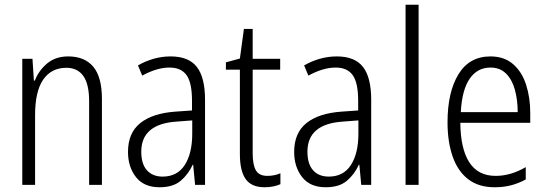

<svg xmlns="http://www.w3.org/2000/svg" viewBox="-20 -780 2304 810"><path d="M268 -542Q337 -542 373.5 -498.5Q410 -455 410 -363V0H356V-353Q356 -425 331.5 -459.5Q307 -494 260 -494Q197 -494 162.5 -444.5Q128 -395 128 -294V0H74V-532H117L123 -440H127Q143 -482 178.5 -512Q214 -542 268 -542Z M700 -542Q776 -542 810.5 -497.5Q845 -453 845 -359V0H803L795 -85H793Q774 -44 742 -17Q710 10 653 10Q587 10 553.5 -33Q520 -76 520 -139Q520 -219 571.5 -260.5Q623 -302 719 -309L790 -314V-355Q790 -431 767 -463Q744 -495 695 -495Q642 -495 580 -461L562 -504Q593 -522 628 -532Q663 -542 700 -542ZM725 -267Q576 -257 576 -140Q576 -88 600 -61.5Q624 -35 666 -35Q728 -35 759.5 -84Q791 -133 791 -216V-272Z M1108 -38Q1123 -38 1137.5 -41Q1152 -44 1163 -49V-3Q1150 3 1133 6.5Q1116 10 1096 10Q1041 10 1016.5 -24.5Q992 -59 992 -130V-486H933V-517L992 -533L1009 -658H1046V-532H1162V-486H1046V-133Q1046 -85 1059.5 -61.5Q1073 -38 1108 -38Z M1401 -542Q1477 -542 1511.5 -497.5Q1546 -453 1546 -359V0H1504L1496 -85H1494Q1475 -44 1443 -17Q1411 10 1354 10Q1288 10 1254.5 -33Q1221 -76 1221 -139Q1221 -219 1272.5 -260.5Q1324 -302 1420 -309L1491 -314V-355Q1491 -431 1468 -463Q1445 -495 1396 -495Q1343 -495 1281 -461L1263 -504Q1294 -522 1329 -532Q1364 -542 1401 -542ZM1426 -267Q1277 -257 1277 -140Q1277 -88 1301 -61.5Q1325 -35 1367 -35Q1429 -35 1460.5 -84Q1492 -133 1492 -216V-272Z M1746 0H1691V-760H1746Z M2049 -542Q2107 -542 2144.5 -509.5Q2182 -477 2199.5 -422.5Q2217 -368 2217 -303V-262H1922Q1923 -152 1960 -95Q1997 -38 2071 -38Q2135 -38 2198 -75V-23Q2169 -7 2137 1.5Q2105 10 2067 10Q1999 10 1955 -24Q1911 -58 1889.5 -120Q1868 -182 1868 -264Q1868 -391 1914 -466.5Q1960 -542 2049 -542ZM2049 -495Q1994 -495 1961.5 -448Q1929 -401 1924 -307H2164Q2164 -359 2152 -402Q2140 -445 2114.5 -470Q2089 -495 2049 -495Z"/></svg>

Font: Noto Sans Ethiopic Condensed Light
Style: Regular
Weight: 300
Width: 3
Designer: Monotype Design Team
Foundry: Monotype Imaging Inc.
Version: Version 2.102; ttfautohint (v1.8.4.7-5d5b)